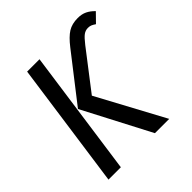

<svg xmlns="http://www.w3.org/2000/svg" viewBox="-185 -844 988 988"><g transform="rotate(-45 308.5 -350.0)"><path d="M196 -368 392 -620Q426 -664 455 -682Q484 -700 526 -700Q555 -700 576.5 -689.5Q598 -679 617 -659L570 -611Q557 -620 548 -623.5Q539 -627 527 -627Q509 -627 494 -616Q479 -605 455 -574L295 -366L492 0H388ZM147 -689H237L140 0H50Z"/></g></svg>

Font: Fira Sans Condensed
Style: Italic
Weight: 400
Width: 3
Italic angle: -8°
Designer: bBox Type GmbH & Carrois Corporate GbR & Edenspiekermann AG
Foundry: bBox Type GmbH & Carrois Corporate GbR & Edenspiekermann AG
Version: Version 4.301